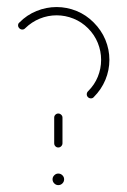

<svg xmlns="http://www.w3.org/2000/svg" viewBox="-20 -539 371 559"><path d="M133 -17Q133 -23.7 138 -28.7Q143 -33.7 149.6 -33.7Q156.7 -33.7 161.7 -28.7Q166.7 -23.7 166.7 -17Q166.7 -10 161.7 -5Q156.7 0 149.6 0Q143 0 138 -5Q133 -10 133 -17ZM149.6 -208.5Q154.4 -208.5 158.1 -205Q161.9 -201.5 161.9 -196.7V-121.9Q161.9 -117 158.3 -113.3Q154.8 -109.6 149.6 -109.6Q144.8 -109.6 141.3 -113.1Q137.8 -116.7 137.8 -121.9V-196.7Q137.8 -201.5 141.3 -205Q144.8 -208.5 149.6 -208.5ZM44.8 -453Q40 -453 36.3 -456.7Q32.6 -460.4 32.6 -465.2Q32.6 -470.4 36.3 -473.3Q58.1 -495.6 86.5 -507Q114.8 -518.5 144.8 -518.5Q174.8 -518.5 203 -507Q231.1 -495.6 253 -473.3Q275.2 -451.1 286.9 -423Q298.5 -394.8 298.5 -364.8Q298.5 -334.8 286.9 -306.7Q275.2 -278.5 253 -256.3Q250 -252.6 244.8 -252.6Q239.6 -252.6 236.1 -256.1Q232.6 -259.6 232.6 -264.4Q232.6 -269.6 236.3 -273.3Q255.2 -291.9 264.8 -315.6Q274.4 -339.3 274.4 -364.8Q274.4 -390 264.8 -413.9Q255.2 -437.8 236.3 -456.7Q217.8 -475.2 193.9 -484.8Q170 -494.4 144.8 -494.4Q119.6 -494.4 95.9 -484.8Q72.2 -475.2 53.3 -456.7Q50 -453 44.8 -453Z"/></svg>

Font: 26F Galaxy Hebrew Thin
Style: Regular
Weight: 100
Designer: C₂₉H₂₅N₃O₅
Version: Version 1.000